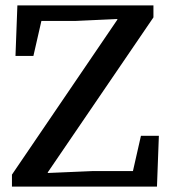

<svg xmlns="http://www.w3.org/2000/svg" viewBox="-20 -687 629 707"><path d="M24 0V-44L426 -635L412 -588V-617L260 -610H97L140 -643L103 -481H37L44 -667H545V-623L142 -32L156 -78V-50L319 -57H505L462 -24L499 -187H565L558 0Z"/></svg>

Font: Source Serif 4 Medium
Style: Regular
Weight: 500
Designer: Frank Grießhammer
Foundry: Adobe Systems Incorporated
Version: Version 4.004;hotconv 1.0.116;makeotfexe 2.5.65601